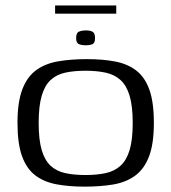

<svg xmlns="http://www.w3.org/2000/svg" viewBox="-20 -689 639 716"><path d="M295.6 7Q236.5 7 190.1 -1.8Q143.8 -10.6 111.4 -35.2Q79 -59.9 62.1 -106.8Q45.2 -153.6 45.2 -230.7Q45.2 -309.4 63.6 -356.6Q81.9 -403.8 115.9 -428.1Q149.8 -452.4 197.6 -460.4Q245.4 -468.5 303.7 -468.5Q362.9 -468.5 409.2 -459.7Q455.5 -450.9 487.8 -426.2Q520.1 -401.6 537 -354.7Q553.8 -307.9 553.8 -230.7Q553.8 -152.1 535.5 -104.9Q517.1 -57.7 483.3 -33.4Q449.5 -9.1 402.1 -1Q354.7 7 295.6 7ZM298.5 -36.3Q341.1 -36.3 374 -43.4Q406.8 -50.5 429.3 -70.8Q451.8 -91.1 463.4 -129.5Q474.9 -167.8 474.9 -230.7Q474.9 -293.2 463.4 -331.8Q451.8 -370.4 429.3 -390.7Q406.8 -411 374 -418.1Q341.1 -425.2 298.5 -425.2Q256 -425.2 223.4 -418.1Q190.8 -411 168.8 -390.7Q146.8 -370.4 135.5 -331.8Q124.2 -293.2 124.2 -230.7Q124.2 -167.8 135.5 -129.5Q146.8 -91.1 168.8 -70.8Q190.8 -50.5 223.4 -43.4Q256 -36.3 298.5 -36.3ZM300 -520.2Q284.1 -520.2 274 -524.5Q263.9 -528.8 263.9 -547.2Q263.9 -566.5 274.4 -571Q284.9 -575.6 300.8 -575.6Q316.5 -575.6 325.4 -570.5Q334.4 -565.5 334.4 -547.2Q334.4 -528.8 325.3 -524.5Q316.2 -520.2 300 -520.2ZM185.5 -638.1V-668.6H413.5V-638.1Z"/></svg>

Font: Genos Thin
Style: Regular
Weight: 100
Designer: Robert E. Leuschke
Foundry: Robert E. Leuschke
Version: Version 1.010